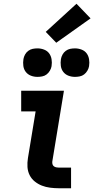

<svg xmlns="http://www.w3.org/2000/svg" viewBox="-20 -1004 503 1024"><path d="M294 0Q271 0 247.5 -3Q224 -6 203.5 -14Q183 -22 165.5 -36Q148 -50 138 -70Q128 -90 126.5 -113.5Q125 -137 129 -161L170 -410H93V-520H321L259 -143Q258 -135 260 -128Q262 -121 267.5 -117Q273 -113 280 -111.5Q287 -110 294 -110H359V0ZM380 -594Q361 -594 344.5 -600.5Q328 -607 317.5 -620.5Q307 -634 304.5 -652Q302 -670 305 -689Q307 -701 313.5 -713Q320 -725 331 -733Q342 -741 354.5 -743.5Q367 -746 380 -746Q398 -746 415 -739.5Q432 -733 442 -719.5Q452 -706 455 -688Q458 -670 455 -651Q453 -639 446 -627Q439 -615 428.5 -607Q418 -599 405 -596.5Q392 -594 380 -594ZM180 -594Q161 -594 144.5 -600.5Q128 -607 117.5 -620.5Q107 -634 104.5 -652Q102 -670 105 -689Q107 -701 113.5 -713Q120 -725 131 -733Q142 -741 154.5 -743.5Q167 -746 180 -746Q198 -746 215 -739.5Q232 -733 242 -719.5Q252 -706 255 -688Q258 -670 255 -651Q253 -639 246 -627Q239 -615 228.5 -607Q218 -599 205 -596.5Q192 -594 180 -594ZM280 -776 224 -834 388 -984 463 -906Z"/></svg>

Font: Iosevka Etoile XBdObl
Style: Regular
Weight: 800
Italic angle: -9°
Designer: Belleve Invis
Foundry: Belleve Invis
Version: Version 15.5.2; ttfautohint (v1.8.4)